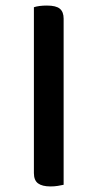

<svg xmlns="http://www.w3.org/2000/svg" viewBox="-20 -644 351 691"><path d="M209 -577V21Q201 23 188 25Q175 27 162 27Q132 27 117 16Q102 5 102 -21V-618Q111 -621 123 -622.5Q135 -624 149 -624Q182 -624 195.5 -612.5Q209 -601 209 -577Z"/></svg>

Font: BalooTamma2SemiBold
Style: Regular
Weight: 600
Designer: Divya Kowshik, Shuchita Grover and Ek Type
Foundry: Ek Type
Version: Version 1.700